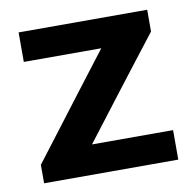

<svg xmlns="http://www.w3.org/2000/svg" viewBox="-63 -562 635 625"><g transform="rotate(-10 255.0 -249.0)"><path d="M34 0V-61Q72.5 -111.5 109.8 -160.2Q147 -209 180.5 -253L293.5 -400.5H37.5V-498H462.5V-426Q435 -391 397 -341.5Q359 -292 324.5 -247.5L209.5 -97.5H477.5V0Z"/></g></svg>

Font: Commissioner SemiBold
Style: Regular
Weight: 600
Designer: Kostas Bartsokas
Foundry: Kostas Bartsokas
Version: Version 1.000; ttfautohint (v1.8.3)